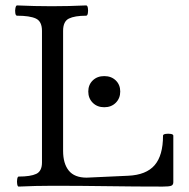

<svg xmlns="http://www.w3.org/2000/svg" viewBox="-20 -686 699 709"><path d="M365 -290Q339 -290 322.5 -306.5Q306 -323 306 -348Q306 -373 322.5 -389Q339 -405 365 -405Q391 -405 407.5 -389Q424 -373 424 -348Q424 -323 407.5 -306.5Q391 -290 365 -290ZM49 3Q45 3 43.5 -6Q42 -15 43.5 -24.5Q45 -34 49 -34Q93 -34 114 -44Q135 -54 135 -86V-572Q135 -607 112.5 -617.5Q90 -628 43 -628Q38 -628 36.5 -637.5Q35 -647 37 -656.5Q39 -666 43 -666Q108 -663 171 -663Q235 -663 298 -666Q303 -666 304.5 -656.5Q306 -647 304.5 -637.5Q303 -628 298 -628Q256 -628 234.5 -617.5Q213 -607 213 -572V-129Q213 -82 234 -56Q255 -30 300 -30L453 -37Q520 -40 551 -76Q582 -112 582 -185Q582 -190 591.5 -191.5Q601 -193 610.5 -191.5Q620 -190 620 -185V-13Q620 -3 612 0Q604 3 581 3Q479 3 377.5 1.5Q276 0 174 0Q112 0 49 3Z"/></svg>

Font: Junicode
Style: Regular
Weight: 400
Designer: Peter S. Baker
Version: Version 2.100; ttfautohint (v1.8.4)